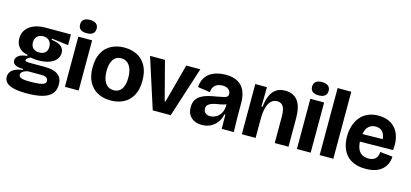

<svg xmlns="http://www.w3.org/2000/svg" viewBox="-70 -1248 4153 1940"><g transform="rotate(15 2006.0 -277.5)"><path d="M254 164Q166 164 113.5 150.5Q61 137 38.5 112Q16 87 16 53Q16 9 51 -18.5Q86 -46 156 -55V-65Q102 -65 73.5 -80Q45 -95 45 -125Q45 -153 72 -175Q99 -197 161 -203V-215Q103 -224 70.5 -261Q38 -298 38 -355Q38 -406 65 -444.5Q92 -483 143.5 -505Q195 -527 269 -527H532V-415L357 -437V-425Q432 -414 461 -388Q490 -362 490 -323Q490 -284 466 -253.5Q442 -223 394.5 -205.5Q347 -188 276 -188Q258 -188 239 -190Q220 -192 198 -196Q176 -185 165.5 -175.5Q155 -166 155 -158Q155 -152 161 -148.5Q167 -145 177 -143.5Q187 -142 200 -142H356Q376 -142 407.5 -139.5Q439 -137 470.5 -124.5Q502 -112 523.5 -84Q545 -56 545 -4Q545 53 513.5 90.5Q482 128 417.5 146Q353 164 254 164ZM258 41Q325 41 359.5 35Q394 29 407 18Q420 7 420 -9Q420 -26 411 -36Q402 -46 388.5 -50Q375 -54 361 -54.5Q347 -55 337 -55H206Q168 -45 153 -31.5Q138 -18 138 -1Q138 17 152.5 26Q167 35 193.5 38Q220 41 258 41ZM269 -268Q310 -268 332 -290Q354 -312 354 -350Q354 -389 331 -413Q308 -437 268 -437Q228 -437 204.5 -413Q181 -389 181 -351Q181 -326 191.5 -307Q202 -288 221.5 -278Q241 -268 269 -268Z M610 0V-525H754V0ZM681 -580Q639 -580 617 -597.5Q595 -615 595 -649Q595 -684 617 -701.5Q639 -719 681 -719Q724 -719 746 -701Q768 -683 768 -649Q768 -616 746 -598Q724 -580 681 -580Z M1089 14Q1013 14 954.5 -17Q896 -48 862.5 -109Q829 -170 829 -262Q829 -357 863 -418Q897 -479 956.5 -509Q1016 -539 1090 -539Q1167 -539 1225.5 -508.5Q1284 -478 1317.5 -416.5Q1351 -355 1351 -262Q1351 -167 1316.5 -106Q1282 -45 1223 -15.5Q1164 14 1089 14ZM1093 -94Q1129 -94 1154 -112.5Q1179 -131 1192 -167Q1205 -203 1205 -254Q1205 -309 1191 -347Q1177 -385 1150.5 -405.5Q1124 -426 1086 -426Q1051 -426 1026 -407Q1001 -388 988 -352Q975 -316 975 -264Q975 -183 1006 -138.5Q1037 -94 1093 -94Z M1529 0 1360 -525H1516L1622 -119H1630L1739 -525H1886L1717 0Z M2045 14Q2004 14 1969 -1Q1934 -16 1912.5 -48Q1891 -80 1891 -131Q1891 -178 1909 -207.5Q1927 -237 1958.5 -255.5Q1990 -274 2031 -284.5Q2072 -295 2117 -302Q2164 -311 2188.5 -316.5Q2213 -322 2222.5 -331Q2232 -340 2232 -356Q2232 -388 2209 -406.5Q2186 -425 2146 -425Q2121 -425 2097 -416Q2073 -407 2057 -385.5Q2041 -364 2039 -327L1910 -346Q1914 -401 1935 -438Q1956 -475 1990 -497Q2024 -519 2065.5 -529Q2107 -539 2151 -539Q2225 -539 2274.5 -512Q2324 -485 2348.5 -432.5Q2373 -380 2373 -303V-209Q2373 -175 2373.5 -139.5Q2374 -104 2375 -69.5Q2376 -35 2377 0H2250Q2250 -35 2249.5 -71.5Q2249 -108 2249 -148H2239Q2231 -103 2205 -66.5Q2179 -30 2138.5 -8Q2098 14 2045 14ZM2103 -93Q2123 -93 2144.5 -100.5Q2166 -108 2185 -124Q2204 -140 2217 -166Q2230 -192 2233 -227V-269L2258 -270Q2247 -257 2225.5 -249Q2204 -241 2179 -236.5Q2154 -232 2128.5 -227.5Q2103 -223 2081.5 -214.5Q2060 -206 2047 -192Q2034 -178 2034 -154Q2034 -125 2053.5 -109Q2073 -93 2103 -93Z M2461 0V-295V-525H2583L2580 -322H2591Q2599 -395 2621 -443Q2643 -491 2680 -515Q2717 -539 2772 -539Q2860 -539 2904.5 -479Q2949 -419 2949 -296V0H2805V-279Q2805 -349 2784.5 -382Q2764 -415 2721 -415Q2685 -415 2659 -391Q2633 -367 2619 -318Q2605 -269 2605 -194V0Z M3037 0V-525H3181V0ZM3108 -580Q3066 -580 3044 -597.5Q3022 -615 3022 -649Q3022 -684 3044 -701.5Q3066 -719 3108 -719Q3151 -719 3173 -701Q3195 -683 3195 -649Q3195 -616 3173 -598Q3151 -580 3108 -580Z M3275 0V-701H3418V0Z M3757 14Q3688 14 3638 -6Q3588 -26 3556 -62Q3524 -98 3508.5 -147Q3493 -196 3493 -253Q3493 -311 3508.5 -363Q3524 -415 3555.5 -454.5Q3587 -494 3635 -516.5Q3683 -539 3748 -539Q3811 -539 3858 -517.5Q3905 -496 3934.5 -456Q3964 -416 3975 -361.5Q3986 -307 3978 -241L3584 -236V-316L3876 -321L3847 -276Q3852 -324 3841.5 -357.5Q3831 -391 3807.5 -408Q3784 -425 3748 -425Q3709 -425 3683 -404.5Q3657 -384 3644.5 -347Q3632 -310 3632 -258Q3632 -174 3664.5 -134Q3697 -94 3758 -94Q3786 -94 3805 -101.5Q3824 -109 3835.5 -122Q3847 -135 3852.5 -152.5Q3858 -170 3858 -189L3989 -175Q3988 -139 3975 -105.5Q3962 -72 3935 -45Q3908 -18 3864 -2Q3820 14 3757 14Z"/></g></svg>

Font: Bricolage Grotesque 72pt
Style: Bold
Weight: 700
Designer: Mathieu Triay
Foundry: Atelier Triay
Version: Version 1.001;gftools[0.9.33.dev8+g029e19f]